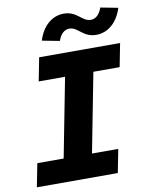

<svg xmlns="http://www.w3.org/2000/svg" viewBox="-101 -1025 862 1098"><g transform="rotate(-10 330.0 -476.0)"><path d="M22.5 0H492.5L519 -135.5H366.5L455.5 -594.5H608L634.5 -730H164.5L138 -594.5H291L202 -135.5H49ZM346 -951.5C278 -951.5 221.5 -903.5 196 -821L297.5 -801.5C311.5 -842.5 335.5 -861.5 363 -861.5C412.5 -861.5 432 -799.5 509 -799.5C577 -799.5 633.5 -847.5 659.5 -930L558 -949.5C544 -908 520 -889.5 492.5 -889.5C442.5 -889.5 423 -951.5 346 -951.5Z"/></g></svg>

Font: Monaspace Neon ExtraBold
Style: Italic
Weight: 800
Italic angle: -11°
Designer: Riley Cran & the Lettermatic Team
Foundry: Lettermatic
Version: Version 1.200 (Monaspace Neon)